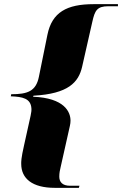

<svg xmlns="http://www.w3.org/2000/svg" viewBox="-20 -780 587 923"><path d="M243 123H359L362 113H317C279 113 265 94 265 69C265 51 268 38 272 21L316 -175C318 -184 319 -192 319 -200C319 -242 290 -309 139 -315L141 -320C308 -329 358 -384 375 -460L424 -676C436 -729 446 -750 501 -750H547V-760H430C301 -760 230 -721 208 -613L167 -411C153 -341 112 -327 34 -327L32 -317C88 -315 128 -307 131 -259C132 -249 130 -238 127 -223L96 -83C81 -17 82 -3 82 8C82 78 135 123 243 123Z"/></svg>

Font: Noto Serif Display Black
Style: Italic
Weight: 900
Italic angle: -12°
Designer: Monotype Design Team
Foundry: Monotype Imaging Inc.
Version: Version 2.009